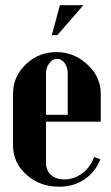

<svg xmlns="http://www.w3.org/2000/svg" viewBox="-20 -704 425 734"><path d="M199.2 -569.8H178.2L209 -684.1H298.8ZM29.8 -346.2Q29.8 -411.1 78.6 -458Q127.4 -504.9 195.8 -504.9Q263.2 -504.9 314.2 -457.3Q365.2 -409.7 365.2 -346.2V-238.8H155.8V-81.1Q155.8 -52.7 175 -35.4Q194.3 -18.1 226.1 -18.1Q263.2 -18.1 294.7 -41.7Q326.2 -65.4 339.8 -104L363.8 -95.2Q344.2 -45.9 302.5 -18.1Q260.7 9.8 206.1 9.8Q132.3 9.8 81.1 -36.1Q29.8 -82 29.8 -147.9ZM155.8 -265.1H238.8V-422.9Q238.8 -446.8 227.1 -462.9Q215.3 -479 198.2 -479Q181.2 -479 168.5 -462.4Q155.8 -445.8 155.8 -422.9Z"/></svg>

Font: Moniqa Black Heading
Style: Regular
Weight: 900
Designer: Rajesh Rajput
Foundry: Rajesh Rajput
Version: Version 1.000